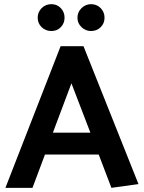

<svg xmlns="http://www.w3.org/2000/svg" viewBox="-20 -902 691 922"><path d="M227 -882Q254 -882 272 -863Q290 -844 290 -817Q290 -790 272 -771.5Q254 -753 227 -753Q199 -753 180 -771.5Q161 -790 161 -817Q161 -844 180 -863Q199 -882 227 -882ZM417 -882Q445 -882 463.5 -863Q482 -844 482 -817Q482 -790 463.5 -771.5Q445 -753 417 -753Q391 -753 371.5 -771.5Q352 -790 352 -817Q352 -844 371.5 -863Q391 -882 417 -882ZM323 -502 234 -265H414ZM381 -680 645 -18 515 0 454 -160H196L136 0H6L271 -680Z"/></svg>

Font: Palanquin Dark
Style: Regular
Weight: 400
Designer: Pria Ravichandran
Version: Version 1.001